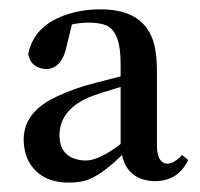

<svg xmlns="http://www.w3.org/2000/svg" viewBox="-20 -845 426 408"><path d="M236.3 -539.1V-660.2Q193.4 -647.5 177.7 -641.6Q107.4 -615.2 106.4 -558.6Q106.4 -511.7 150.4 -504.9Q156.2 -503.9 162.1 -503.9Q186.5 -503.9 224.6 -530.3Q230.5 -534.2 236.3 -539.1ZM367.2 -515.6 379.9 -504.9Q358.4 -460 308.6 -460Q251 -461.9 239.3 -515.6Q192.4 -469.7 160.2 -460.9Q144.5 -457 127 -457Q64.5 -457 40 -503.9Q30.3 -524.4 30.3 -547.9Q30.3 -601.6 86.9 -632.8Q115.2 -648.4 158.2 -662.1Q177.7 -668 236.3 -682.6V-710.9Q236.3 -777.3 206.1 -791Q191.4 -796.9 168 -796.9Q149.4 -796.9 132.8 -793L122.1 -749Q112.3 -699.2 78.1 -698.2Q44.9 -700.2 40 -730.5Q52.7 -793 126 -815.4Q157.2 -825.2 193.4 -825.2Q288.1 -825.2 307.6 -751Q313.5 -726.6 313.5 -696.3V-533.2Q314.5 -498 335.9 -497.1Q350.6 -498 367.2 -515.6Z"/></svg>

Font: GenYoMin JP SemiBold
Style: Regular
Weight: 600
Version: Version 1.001;PS 1;hotconv 16.6.51;makeotf.lib2.5.65220 DEVE